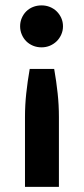

<svg xmlns="http://www.w3.org/2000/svg" viewBox="-20 -544 318 730"><path d="M75 166.5V-99Q75 -144.5 79.8 -189Q84.5 -233.5 93 -282H186Q194.5 -233.5 199.2 -189Q204 -144.5 204 -99V166.5ZM56.5 -444Q56.5 -461 62.8 -475.5Q69 -490 79.8 -500.8Q90.5 -511.5 105.5 -517.5Q120.5 -523.5 138 -523.5Q155 -523.5 169.8 -517.5Q184.5 -511.5 195.5 -500.8Q206.5 -490 213 -475.5Q219.5 -461 219.5 -444Q219.5 -427.5 213 -412.8Q206.5 -398 195.5 -387.2Q184.5 -376.5 169.8 -370.2Q155 -364 138 -364Q120.5 -364 105.5 -370.2Q90.5 -376.5 79.8 -387.2Q69 -398 62.8 -412.8Q56.5 -427.5 56.5 -444Z"/></svg>

Font: Lato Heavy
Style: Regular
Weight: 800
Designer: Lukasz Dziedzic
Foundry: tyPoland Lukasz Dziedzic
Version: Version 2.007; 2014-02-27